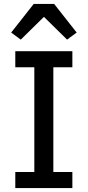

<svg xmlns="http://www.w3.org/2000/svg" viewBox="-20 -959 447 979"><path d="M58 0V-82H155V-616H58V-698H349V-616H252V-82H349V0ZM256 -939 371 -793 322 -757 204 -873 86 -757 37 -793 152 -939Z"/></svg>

Font: IBM Plex Sans Hebrew Text
Style: Regular
Weight: 450
Designer: Mike Abbink, Paul van der Laan, Pieter van Rosmalen, Yanek Iontef
Foundry: Bold Monday
Version: Version 1.2